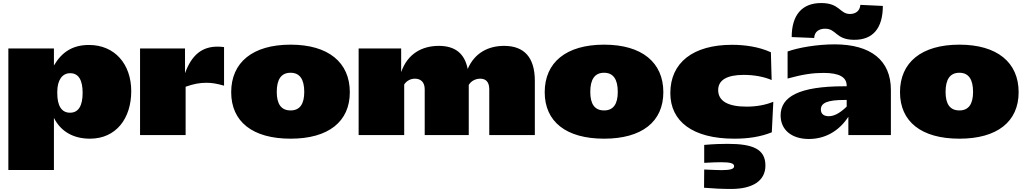

<svg xmlns="http://www.w3.org/2000/svg" viewBox="-20 -889 6749 1264"><path d="M572 24C745 24 844 -110 844 -289C844 -466 736 -593 566 -593C460 -593 388 -548 335 -458V-570H35V230H335V-113C381 -21 466 24 572 24ZM441 -147C385 -147 357 -193 357 -276V-284C357 -363 391 -407 441 -407C497 -408 524 -362 524 -278C524 -193 497 -147 441 -147Z M902 0H1202V-318C1256 -337 1294 -344 1339 -344C1376 -344 1405 -339 1455 -325V-579C1440 -581 1426 -582 1412 -582C1313 -582 1243 -531 1198 -407V-570H902Z M1893 24C2142 24 2283 -88 2283 -282C2283 -478 2142 -595 1893 -595C1643 -595 1502 -478 1502 -282C1502 -88 1643 24 1893 24ZM1893 -162C1831 -162 1802 -204 1802 -284C1802 -366 1831 -410 1893 -410C1954 -410 1983 -366 1983 -284C1983 -204 1954 -162 1893 -162Z M2341 0H2641V-333C2659 -360 2686 -371 2712 -371C2748 -371 2776 -350 2776 -301V0H3066V-330C3083 -358 3113 -371 3142 -371C3178 -371 3201 -350 3201 -301V0H3501V-357C3501 -512 3430 -587 3299 -587C3196 -587 3105 -542 3059 -435C3039 -537 2976 -587 2869 -587C2759 -587 2663 -536 2621 -414V-570H2341Z M3957 24C4206 24 4347 -88 4347 -282C4347 -478 4206 -595 3957 -595C3707 -595 3566 -478 3566 -282C3566 -88 3707 24 3957 24ZM3957 -162C3895 -162 3866 -204 3866 -284C3866 -366 3895 -410 3957 -410C4018 -410 4047 -366 4047 -284C4047 -204 4018 -162 3957 -162Z M4799 -594C4543 -594 4393 -477 4393 -276C4393 -90 4540 24 4814 24C4906 24 4986 12 5061 -18L5071 -219C5020 -198 4960 -187 4895 -187C4772 -187 4708 -224 4708 -296C4708 -362 4766 -396 4876 -396C4943 -396 5010 -384 5060 -362L5055 -545C4974 -582 4880 -594 4799 -594ZM4616 65V183C4669 180 4702 179 4727 179C4788 179 4813 186 4813 205C4813 223 4790 231 4731 231C4714 231 4680 230 4616 227L4615 347C4673 352 4734 355 4793 355C4934 355 5019 302 5019 201C5019 92 4936 58 4770 58C4734 58 4683 59 4616 65Z M5119 -129C5119 -34 5192 26 5305 26C5410 26 5502 -24 5565 -120V0H5845V-297C5845 -491 5714 -597 5474 -597C5361 -597 5237 -576 5165 -550V-372C5267 -400 5332 -409 5402 -409C5507 -409 5554 -380 5554 -325V-321H5537C5240 -321 5119 -252 5119 -129ZM5384 -168C5384 -212 5428 -231 5541 -231H5554V-187C5500 -135 5463 -124 5436 -124C5406 -124 5384 -137 5384 -168ZM5192 -645 5340 -639C5342 -683 5375 -700 5412 -700C5487 -700 5481 -628 5601 -627C5728 -625 5792 -705 5792 -850L5644 -857C5641 -814 5609 -797 5576 -797C5507 -797 5510 -869 5386 -869C5259 -869 5192 -789 5192 -645Z M6296 24C6545 24 6686 -88 6686 -282C6686 -478 6545 -595 6296 -595C6046 -595 5905 -478 5905 -282C5905 -88 6046 24 6296 24ZM6296 -162C6234 -162 6205 -204 6205 -284C6205 -366 6234 -410 6296 -410C6357 -410 6386 -366 6386 -284C6386 -204 6357 -162 6296 -162Z"/></svg>

Font: Mattone Black
Style: Regular
Weight: 900
Width: 6
Designer: Nunzio Mazzaferro
Foundry: Collletttivo
Version: Version 2.000;Glyphs 3.2 (3217)